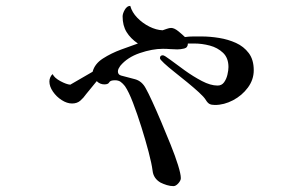

<svg xmlns="http://www.w3.org/2000/svg" viewBox="-20 -558 1040 653"><path d="M843 -319Q843 -287 823 -260Q803 -233 772.5 -217Q742 -201 711 -201Q699 -201 692.5 -204.5Q686 -208 680 -218Q674 -228 656.5 -244Q639 -260 617 -278Q595 -296 573.5 -313Q552 -330 538 -343Q524 -356 524 -360Q524 -370 534 -370Q539 -370 559.5 -354.5Q580 -339 608.5 -318.5Q637 -298 666.5 -282.5Q696 -267 720 -267Q734 -267 742 -278Q750 -289 753.5 -304Q757 -319 757 -330Q757 -361 738.5 -378.5Q720 -396 693.5 -403Q667 -410 641 -410Q636 -410 631 -410Q626 -410 621 -410Q621 -410 620 -410Q619 -410 619 -410Q619 -396 606.5 -393Q594 -390 583 -390Q571 -390 559 -391Q547 -392 534 -392Q498 -392 455.5 -377.5Q413 -363 389 -334Q386 -330 383.5 -325Q381 -320 381 -315Q381 -304 392 -301Q416 -295 439.5 -288.5Q463 -282 476 -257Q484 -243 498 -212.5Q512 -182 528.5 -143Q545 -104 560.5 -65.5Q576 -27 585.5 3.5Q595 34 595 48Q595 56 586.5 65.5Q578 75 570 75Q559 75 547.5 71.5Q536 68 526 63Q502 49 499 23Q496 -1 485.5 -41Q475 -81 461 -125.5Q447 -170 432.5 -208Q418 -246 405 -265Q398 -274 390.5 -279.5Q383 -285 371 -285Q355 -285 351.5 -278Q348 -271 335 -271Q320 -271 309 -282Q300 -271 291 -260Q282 -249 273 -238Q264 -225 253 -215.5Q242 -206 225 -206Q208 -206 190 -217.5Q172 -229 160 -246.5Q148 -264 148 -281Q148 -288 151 -295Q154 -302 159 -306Q165 -293 185.5 -282Q206 -271 219 -270Q238 -281 257 -292Q276 -303 295 -314Q302 -341 330 -359Q358 -377 392 -389.5Q426 -402 449 -410Q424 -427 410.5 -449Q397 -471 397 -502Q397 -512 404.5 -525Q412 -538 423 -538Q429 -516 447 -497.5Q465 -479 488 -467.5Q511 -456 533 -455Q539 -457 547.5 -460Q556 -463 562 -463Q573 -463 587.5 -451Q602 -439 609 -432Q623 -434 637.5 -434Q652 -434 666 -434Q694 -434 725 -429Q756 -424 782.5 -412Q809 -400 826 -377.5Q843 -355 843 -319Z"/></svg>

Font: Kaisei HarunoUmi Medium
Style: Regular
Weight: 500
Designer: Font-Kai, 金井和夫
Foundry: KAZUO KANAI
Version: Version 5.003